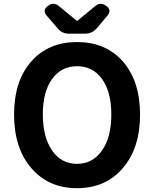

<svg xmlns="http://www.w3.org/2000/svg" viewBox="-20 -975 810 1009"><path d="M385 14Q236 14 146 -90Q54 -195 54 -373Q54 -551 146 -654Q236 -754 385 -754Q534 -754 624 -654Q716 -550 716 -372.5Q716 -195 624 -90Q534 14 385 14ZM385 -114Q467 -114 516 -184Q565 -254 565 -373Q565 -492 516.5 -559.5Q468 -627 385 -627Q302 -627 253.5 -559.5Q205 -492 205 -373.5Q205 -255 254 -184Q302 -114 385 -114ZM342 -798Q306 -798 283 -826L226 -892Q199 -923 236 -947Q263 -964 287 -945L383 -866H387L483 -945Q507 -964 534 -947Q571 -923 544 -892L489 -827Q465 -798 426 -798H385Z"/></svg>

Font: GenSenRounded TW B
Style: Regular
Weight: 700
Version: Version 1.501;PS 1;hotconv 16.6.51;makeotf.lib2.5.65220